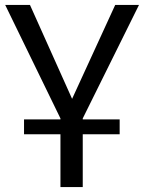

<svg xmlns="http://www.w3.org/2000/svg" viewBox="-20 -542 582 775"><path d="M224 0H77V-60H224V-64L1 -522H101L271 -143L445 -522H541L314 -64V-60H463V0H314V213H224Z"/></svg>

Font: PTCRaleway Medium
Style: Regular
Weight: 500
Designer: Matt McInerney, Pablo Impallari, Rodrigo Fuenzalida
Foundry: Matt McInerney, Pablo Impallari, Rodrigo Fuenzalida
Version: Version 3.000g; ttfautohint (v1.5) -l 8 -r 28 -G 28 -x 14 -D